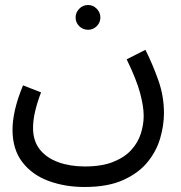

<svg xmlns="http://www.w3.org/2000/svg" viewBox="-20 -517 725 767"><path d="M30 1Q30 -35 40 -79Q50 -123 72 -176L144 -148Q128 -106 120 -71Q112 -36 112 -6Q112 46 139 80Q166 114 213 131Q260 148 319 148Q386 148 431.5 130Q477 112 504 82.5Q531 53 542.5 17Q554 -19 554 -54Q554 -92 539.5 -146Q525 -200 486 -280L561 -318Q590 -260 612.5 -196.5Q635 -133 635 -65Q635 -17 620 35Q605 87 569 131Q533 175 471.5 202.5Q410 230 318 230Q240 230 174.5 206Q109 182 69.5 131Q30 80 30 1ZM332 -398Q311 -398 296.5 -412.5Q282 -427 282 -447Q282 -467 296.5 -482Q311 -497 332 -497Q352 -497 366.5 -482Q381 -467 381 -447Q381 -427 366.5 -412.5Q352 -398 332 -398Z"/></svg>

Font: TSCustom
Style: Regular
Weight: 400
Designer: Monotype Design Team
Foundry: Monotype Imaging Inc.
Version: Version 2.004; ttfautohint (v1.8.3) -l 8 -r 50 -G 200 -x 14 